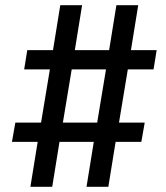

<svg xmlns="http://www.w3.org/2000/svg" viewBox="-20 -737 640 739"><path d="M97 -18 125 -191H26L39 -265H138L172 -470H73L85 -544H184L212 -717H296L268 -544H400L428 -717H512L484 -544H583L571 -470H472L438 -265H537L524 -191H425L397 -18H313L341 -191H209L181 -18ZM354 -265 388 -470H256L222 -265Z"/></svg>

Font: Iosevka Extended Oblique
Style: Regular
Weight: 400
Width: 7
Italic angle: -9°
Monospace: yes
Designer: Belleve Invis
Foundry: Belleve Invis
Version: Version 32.0.1; ttfautohint (v1.8.4)